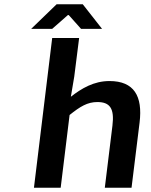

<svg xmlns="http://www.w3.org/2000/svg" viewBox="-20 -885 711 905"><path d="M140 0H266L308 -343C358 -383 392 -404 439 -404C498 -404 520 -374 510 -293L474 0H600L638 -308C653 -432 612 -503 496 -503C422 -503 364 -468 314 -429L330 -524L353 -706H226ZM226 -749 300 -814H304L362 -749H461L370 -865H247L127 -749Z"/></svg>

Font: Falling Sky
Style: ExtObl
Weight: 400
Designer: Paul D. Hunt
Foundry: Adobe Systems Incorporated
Version: Version 1.02